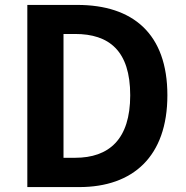

<svg xmlns="http://www.w3.org/2000/svg" viewBox="-20 -760 754 780"><path d="M91 0H302C520 0 660 -124 660 -373C660 -623 520 -740 294 -740H91ZM238 -119V-622H285C423 -622 509 -554 509 -373C509 -194 423 -119 285 -119Z"/></svg>

Font: Kinto Sans
Style: Bold
Weight: 700
Designer: Authors: Ryoko NISHIZUKA  (kana & ideographs); Paul D. Hunt (Latin, Greek & Cyrillic); Wenlong ZHANG  (bopomofo); Sandol
Foundry: Adobe Systems Incorporated, ookami Inc.
Version: Version 0.001